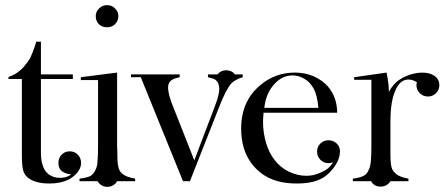

<svg xmlns="http://www.w3.org/2000/svg" viewBox="-20 -704 1727 746"><path d="M263 -415V-397H139V-112Q139 -86 144 -68Q149 -50 157 -39Q165 -28 177.5 -21.5Q190 -15 204 -13.5Q218 -12 232 -15Q246 -18 257 -27Q238 -27 222.5 -37.5Q207 -48 207 -71Q207 -90 219.5 -103Q232 -116 251 -116Q270 -116 282.5 -103Q295 -90 295 -71Q295 -51 280.5 -33.5Q266 -16 244 -5Q214 9 172 9Q116 9 88 -14Q75 -24 70 -42Q65 -60 65 -101V-397H13V-405Q47 -416 72 -444Q80 -453 86.5 -462Q93 -471 98 -480Q107 -499 116 -526L121 -542H139V-415Z M396 -598Q377 -598 364 -610Q352 -623 352 -641Q352 -659 365 -671Q377 -684 396 -684Q415 -684 427 -671Q440 -659 440 -641Q440 -623 427 -610Q415 -598 396 -598ZM435 -422V-140L436 -103Q436 -68 440 -55Q443 -39 455 -29Q470 -16 505 -10V0H435Q430 10 419.5 16Q409 22 397 22Q385 22 375 16Q365 10 359 0H289V-10Q315 -13 331 -20Q344 -28 351 -44Q358 -57 359 -78Q360 -89 360.5 -105.5Q361 -122 361 -144V-393H294V-394V-404Z M678 -415V-404Q655 -399 649 -394Q633 -385 633 -363Q633 -352 638 -332Q642 -315 656 -281L735 -81L814 -289Q832 -335 832 -358Q832 -382 817 -394Q811 -399 788 -404V-415H825Q838 -431 859 -431Q880 -431 893 -415H923V-404Q895 -396 879 -380Q858 -357 831 -287L718 0H691L527 -404H489V-415Z M1004 -266Q1003 -254 1002.5 -245Q1002 -236 1002 -231Q1002 -188 1014 -148Q1026 -108 1048 -81Q1069 -54 1102 -37Q1137 -21 1170 -21Q1197 -21 1220 -31Q1232 -36 1242 -41.5Q1252 -47 1260 -55Q1269 -64 1274 -74Q1269 -72 1265 -71Q1261 -70 1256 -70Q1238 -70 1225 -83Q1212 -96 1212 -115Q1212 -134 1225 -146.5Q1238 -159 1256 -159Q1270 -159 1281 -152Q1301 -139 1301 -115Q1300 -86 1282 -60Q1264 -34 1245 -20Q1225 -5 1197 2Q1169 9 1134 9Q1073 9 1031 -10Q989 -28 958 -68Q917 -122 917 -204Q917 -314 995 -376Q1051 -422 1126 -422Q1164 -422 1198 -408Q1233 -392 1254 -368Q1290 -326 1290 -266ZM1217 -285Q1215 -309 1210.5 -327.5Q1206 -346 1199 -359Q1185 -385 1164 -397Q1141 -411 1117 -411Q1075 -411 1044 -375Q1013 -340 1007 -285Z M1491 -347Q1507 -377 1530 -393Q1543 -402 1561 -409.5Q1579 -417 1598 -420Q1617 -423 1635 -421Q1653 -419 1667 -410Q1687 -397 1687 -373Q1687 -355 1674 -342Q1661 -329 1643 -329Q1624 -329 1611 -342Q1598 -355 1598 -373Q1598 -378 1600 -384Q1584 -395 1567 -395Q1534 -395 1516 -352Q1497 -310 1497 -232V-141V-104Q1497 -87 1498 -75Q1499 -63 1501 -55Q1505 -40 1517 -30Q1531 -16 1567 -10V0H1497Q1484 21 1459 21Q1433 21 1422 0H1351V-10Q1378 -13 1393 -21Q1406 -27 1413 -45Q1418 -53 1421 -78Q1422 -89 1422.5 -105.5Q1423 -122 1423 -144V-394H1356V-404L1482 -422Q1491 -378 1491 -347Z"/></svg>

Font: Wachinanga
Style: Regular
Weight: 400
Designer: deFharo
Foundry: deFharo
Version: Wachinanga: Version 2.001 2013